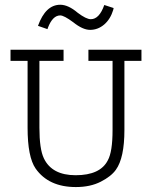

<svg xmlns="http://www.w3.org/2000/svg" viewBox="-20 -755 626 792"><path d="M23.4 -549.8H242.2V-503.9H142.6V-228.5Q142.6 -139.6 161.1 -101.6Q194.3 -32.2 292 -32.2Q393.6 -32.2 424.8 -93.8Q444.3 -128.9 444.3 -218.8V-503.9H344.7V-549.8H563.5V-503.9H493.2V-218.8Q493.2 -103.5 458 -54.7Q438.5 -27.3 395.5 -5.4Q352.5 16.6 293 16.6Q180.7 16.6 127 -59.6Q93.8 -107.4 93.8 -228.5V-503.9H23.4ZM410.2 -734.4 449.2 -721.7Q447.3 -719.7 447.3 -714.8Q435.5 -675.8 409.7 -653.8Q383.8 -631.8 351.6 -631.8Q321.3 -631.8 282.2 -663.1Q244.1 -691.4 228.5 -691.4Q197.3 -691.4 177.7 -640.6L175.8 -634.8L136.7 -648.4Q168 -735.4 228.5 -735.4Q261.7 -735.4 300.8 -702.1Q335.9 -675.8 354.5 -675.8Q389.6 -675.8 410.2 -734.4Z"/></svg>

Font: Thabit
Style: Regular
Weight: 500
Designer: Regenerated by Nadim Shaikli
Foundry: MAK Alagha
Version: 0.01